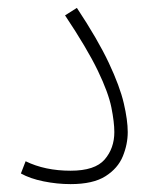

<svg xmlns="http://www.w3.org/2000/svg" viewBox="-20 -462 391 487"><path d="M33 -22 45 -53Q94 -29 159 -29Q221 -29 245.5 -57.5Q270 -86 270 -127Q270 -152 262.5 -189.5Q255 -227 228 -283Q201 -339 145 -423L175 -442Q228 -362 256 -302.5Q284 -243 294 -200Q304 -157 304 -127Q304 -96 291.5 -65.5Q279 -35 247.5 -15Q216 5 159 5Q125 5 90.5 -2Q56 -9 33 -22Z"/></svg>

Font: Noto Sans Arabic Cond ExtLt
Style: Regular
Weight: 200
Width: 3
Designer: Monotype Design Team, Nadine Chahine, Nizar Qandah and Khaled Hosny
Foundry: Monotype Imaging Inc.
Version: Version 2.012; ttfautohint (v1.8.4.7-5d5b)